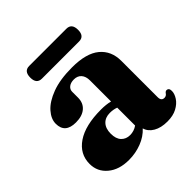

<svg xmlns="http://www.w3.org/2000/svg" viewBox="-172 -743 880 880"><g transform="rotate(-45 268.0 -303.0)"><path d="M27 -103.5Q27 -167.5 82.5 -205.2Q138 -243 240.5 -243Q273.5 -243 299 -236.5V-373Q299 -399 286 -413.8Q273 -428.5 250 -428.5Q229 -428.5 216.8 -418.8Q204.5 -409 204.5 -394V-356Q204.5 -321.5 181.5 -301.8Q158.5 -282 117.5 -282Q47.5 -282 47.5 -343.5Q47.5 -374.5 73.8 -404.2Q100 -434 152.5 -453.8Q205 -473.5 283 -473.5Q375 -473.5 419.5 -436.5Q464 -399.5 464 -335V-99Q464 -75 484 -75Q497 -75 504.5 -88Q509.5 -93.5 515 -93.5Q530.5 -93.5 530.5 -73.5Q530.5 -55.5 517.5 -35.5Q504.5 -15.5 479.2 -2Q454 11.5 417 11.5Q376 11.5 349 -4.2Q322 -20 314.5 -46.5Q289 -18.5 250 -3.5Q211 11.5 168 11.5Q104.5 11.5 65.8 -20.8Q27 -53 27 -103.5ZM193.5 -133Q193.5 -99.5 209.8 -82.5Q226 -65.5 252 -65.5Q277.5 -65.5 299 -80.5V-196.5Q280 -203.5 258 -203.5Q228 -203.5 210.8 -185Q193.5 -166.5 193.5 -133ZM114.5 -575.5Q114.5 -617 149 -617H390Q424.5 -617 424.5 -575.5Q424.5 -534.5 390 -534.5H149Q114.5 -534.5 114.5 -575.5Z"/></g></svg>

Font: Fraunces 72pt Soft
Style: Bold
Weight: 700
Version: Version 1.000;[b76b70a41]